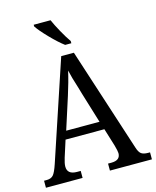

<svg xmlns="http://www.w3.org/2000/svg" viewBox="-134 -1022 905 1113"><g transform="rotate(-15 318.5 -465.5)"><path d="M1 -42H17Q43 -42 56.5 -57Q70 -72 86 -120L284 -714H360L562 -91Q571 -62 584.5 -52Q598 -42 626 -42H637V0H385V-42H405Q459 -42 459 -85Q459 -97 449 -133L416 -240H183L151 -140Q141 -108 141 -89Q141 -42 199 -42H221V0H1ZM400 -289 344 -472 333 -510Q310 -581 301 -623Q287 -560 262 -482L200 -289ZM177 -921V-931H278Q292 -899 315.5 -856.5Q339 -814 360 -784V-771H323Q288 -797 241.5 -845Q195 -893 177 -921Z"/></g></svg>

Font: Noto Serif Narrow
Style: Regular
Weight: 400
Width: 4
Designer: Monotype Design Team
Foundry: Monotype Imaging Inc.
Version: Version 1.001